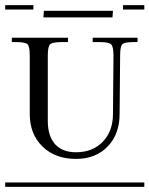

<svg xmlns="http://www.w3.org/2000/svg" viewBox="-29 -728 582 748"><path d="M-8.8 -17.1H533.2V0H-8.8ZM17.1 -581.1H235.8V-564H210Q174.8 -564 166 -555.2Q157.2 -546.4 157.2 -511.2V-257.8Q157.2 -197.8 185.5 -166.3Q213.9 -134.8 267.1 -134.8Q332 -134.8 371.6 -176Q411.1 -217.3 411.1 -284.2L413.1 -511.2Q413.1 -546.4 404.1 -555.2Q395 -564 359.9 -564H332V-581.1H506.8V-564H490.2Q455.6 -564 447.3 -555.4Q439 -546.9 439 -511.2L437 -284.2Q437 -205.6 390.4 -157.2Q343.8 -108.9 267.1 -108.9Q186 -108.9 136.5 -157.2Q86.9 -205.6 86.9 -284.2V-511.2Q86.9 -546.4 78.6 -555.2Q70.3 -564 35.2 -564H17.1ZM450.2 -708H533.2V-690.9H450.2ZM-8.8 -708H101.1V-690.9H-8.8ZM409.2 -660.2H140.1L142.1 -686H411.1Z"/></svg>

Font: FoglihtenFr02
Style: Regular
Weight: 500
Version: Version 0.68